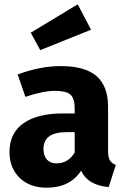

<svg xmlns="http://www.w3.org/2000/svg" viewBox="-20 -855 586 892"><path d="M403 -717 167 -622 123 -703 341 -835ZM482 -154Q482 -124 490.5 -110Q499 -96 518 -89L485 14Q388 6 357 -62Q305 17 197 17Q118 17 71 -29Q24 -75 24 -149Q24 -236 88.5 -282Q153 -328 273 -328H327V-351Q327 -398 307 -415.5Q287 -433 237 -433Q180 -433 98 -405L62 -509Q167 -548 262 -548Q376 -548 429 -501Q482 -454 482 -360ZM243 -96Q296 -96 327 -146V-241H288Q182 -241 182 -163Q182 -131 198 -113.5Q214 -96 243 -96Z"/></svg>

Font: Fira Sans
Style: Bold
Weight: 700
Designer: bBox Type GmbH & Carrois Corporate GbR & Edenspiekermann AG
Foundry: bBox Type GmbH & Carrois Corporate GbR & Edenspiekermann AG
Version: Version 4.301;PS 004.301;hotconv 1.0.88;makeotf.lib2.5.64775